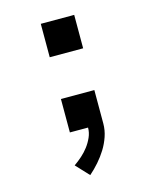

<svg xmlns="http://www.w3.org/2000/svg" viewBox="-111 -597 722 888"><g transform="rotate(-15 250.0 -152.5)"><path d="M170 -360V-520H330V-360ZM210 215 152 153Q172 139 190 123Q208 107 222.5 88Q237 69 247 46.5Q257 24 257 0H170V-160H330V0Q330 32 319.5 62.5Q309 93 292.5 119.5Q276 146 255 170Q234 194 210 215Z"/></g></svg>

Font: Iosevka SS04 Semibold
Style: Regular
Weight: 600
Monospace: yes
Designer: Belleve Invis
Foundry: Belleve Invis
Version: Version 19.0.0; ttfautohint (v1.8.4)